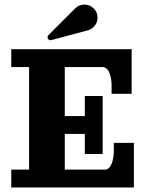

<svg xmlns="http://www.w3.org/2000/svg" viewBox="-20 -821 645 841"><path d="M192.1 -667 309.3 -784.2Q326.2 -801 349.9 -801Q373.5 -801 390.4 -784.3Q407.2 -767.6 407.2 -743.7Q407.2 -724.1 395.4 -708.7Q383.5 -693.4 364.7 -688.2L204.6 -645.3Q202.6 -644.8 201.2 -644.8Q195.8 -644.8 192 -648.6Q188.2 -652.3 188.2 -657.7Q188.2 -663.1 192.1 -667ZM29.3 -605.5H556.6V-410.2H468.8V-449.2Q468.8 -461.2 466.7 -473.9Q464.6 -486.6 460.3 -499Q456.1 -511.5 448 -519.4Q439.9 -527.3 429.7 -527.3H263.7V-312.5H351.6V-400.4H429.7V-146.5H351.6V-234.4H263.7V-78.1H439.5Q449.7 -78.1 457.8 -86.1Q465.8 -94 470.1 -106.4Q474.4 -118.9 476.4 -131.6Q478.5 -144.3 478.5 -156.2V-195.3H566.4V0H29.3V-78.1H107.4V-527.3H29.3Z"/></svg>

Font: Orelega One
Style: Regular
Weight: 400
Version: Version 1.1 ; ttfautohint (v1.8.3)